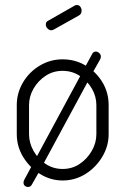

<svg xmlns="http://www.w3.org/2000/svg" viewBox="-20 -715 501 767"><path d="M230 6Q182 6 140 -20Q98 -46 72.5 -88Q47 -130 47 -179V-295Q47 -344 72 -386Q97 -428 139 -453Q181 -478 230 -478Q280 -478 321.5 -453.5Q363 -429 388.5 -387.5Q414 -346 414 -295V-179Q414 -131 388.5 -88.5Q363 -46 321.5 -20Q280 6 230 6ZM230 -40Q268 -40 298 -60Q328 -80 346.5 -112Q365 -144 365 -179V-295Q365 -330 347 -361Q329 -392 298.5 -412Q268 -432 230 -432Q192 -432 162 -412Q132 -392 114 -361Q96 -330 96 -295V-179Q96 -144 114 -112Q132 -80 162.5 -60Q193 -40 230 -40ZM91 32Q85 32 79.5 27.5Q74 23 74 15Q74 9 76 5L104 -47L323 -453L349 -501Q354 -509 363 -509Q370 -509 376.5 -503Q383 -497 383 -489Q383 -483 379 -476L353 -430L133 -23L108 21Q103 32 91 32ZM185 -594Q177 -594 170 -601Q163 -608 163 -617Q163 -628 172 -632L279 -693Q283 -695 287 -695Q296 -695 301 -688Q306 -681 306 -672Q306 -659 295 -653L195 -597Q193 -596 190 -595Q187 -594 185 -594Z"/></svg>

Font: Dosis Light
Style: Regular
Weight: 300
Designer: EdgarTolentino, PabloImpallari, IginoMarini
Foundry: EdgarTolentino, PabloImpallari, IginoMarini
Version: Version 3.001; ttfautohint (v1.8.2)